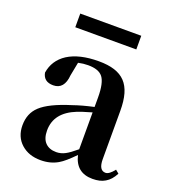

<svg xmlns="http://www.w3.org/2000/svg" viewBox="-138 -846 858 964"><g transform="rotate(20 291.0 -364.0)"><path d="M189 16C224 16 254 8 280 -7C301 -19 326 -41 357 -73C371 -14 407 15 466 15C493 15 515 10 533 -1C552 -12 567 -29 580 -54L562 -69C545 -47 530 -36 517 -36C493 -36 481 -56 481 -96V-354C481 -494 426 -551 295 -551C226 -551 171 -538 130 -512C90 -486 67 -450 60 -405C66 -374 86 -359 120 -359C159 -359 181 -385 185 -436L199 -508C217 -512 234 -514 251 -514C289 -514 315 -505 330 -486C345 -467 353 -431 353 -379V-328C312 -319 275 -309 244 -298C169 -275 116 -249 86 -221C58 -195 44 -161 44 -118C44 -77 58 -44 85 -20C112 4 146 16 189 16ZM249 -49C224 -49 205 -56 191 -70C176 -85 169 -107 169 -136C169 -200 205 -246 278 -275C287 -279 308 -286 340 -295C345 -297 350 -298 353 -299V-102C329 -82 310 -68 296 -61C281 -53 265 -49 249 -49ZM451 -671V-744H125V-671Z"/></g></svg>

Font: AllPunType Bold
Style: Regular
Weight: 700
Version: 1.0